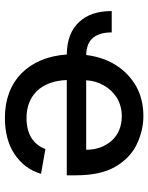

<svg xmlns="http://www.w3.org/2000/svg" viewBox="69 -662 604 782"><g transform="rotate(90 371.0 -271.0)"><path d="M133 -349Q156 -321 204 -320Q213 -391 246 -442Q278 -493 332 -524Q385 -553 453 -553Q512 -553 570 -525Q625 -498 660 -437Q694 -378 694 -278V-241H306Q309 -163 351 -119Q393 -77 461 -77Q508 -77 540 -96Q573 -116 587 -154L688 -136Q668 -69 609 -29Q550 11 460 11Q348 11 278 -57Q210 -126 202 -241Q114 -242 69 -292Q25 -339 25 -424H112Q112 -376 133 -349ZM553 -424Q515 -465 453 -465Q412 -465 378 -445Q345 -423 328 -392Q309 -359 307 -320H590Q590 -381 553 -424Z"/></g></svg>

Font: Sinter Medium
Style: Regular
Weight: 500
Foundry: Adobe & rsms
Version: Version 1.000